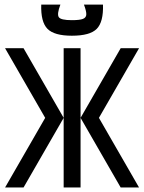

<svg xmlns="http://www.w3.org/2000/svg" viewBox="-20 -832 640 852"><path d="M337.5 -309 515.5 -618H597L419 -309ZM2.5 0 180.5 -309H262.5L84.5 0ZM180.5 -309 2.5 -618H84.5L262.5 -309ZM262.5 0V-618H337.5V0ZM515.5 0 337.5 -309H419L597 0ZM299 -673.5Q220.5 -673.5 190.5 -704.2Q160.5 -735 163 -811.5H248Q232 -769.5 240.8 -756Q249.5 -742.5 299 -742.5Q333.5 -742.5 348.2 -748.2Q363 -754 363 -769Q363 -784 352.5 -811.5H437Q439.5 -735 409.5 -704.2Q379.5 -673.5 299 -673.5Z"/></svg>

Font: Victor Mono Thin
Style: Regular
Weight: 100
Monospace: yes
Designer: Rune Bjørnerås
Version: Version 1.561;gftools[0.9.30]